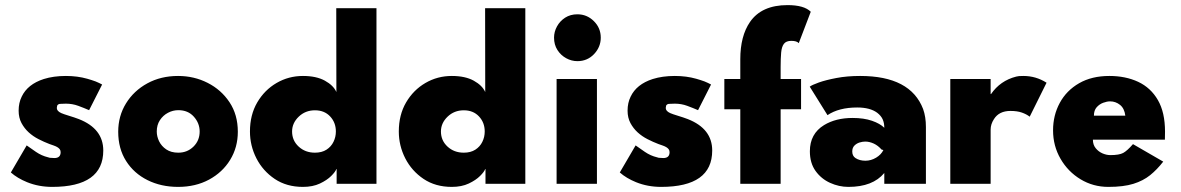

<svg xmlns="http://www.w3.org/2000/svg" viewBox="-20 -720 4624 752"><path d="M184.5 12Q131.5 12 86 -6.5Q48 -22 22.5 -44.5L84.5 -150.5Q103 -137 121 -125Q143 -110 168 -104L175 -102L193 -101Q217.5 -101 217.5 -124Q217.5 -131 213.8 -135.8Q210 -140.5 204 -144Q198 -147.5 190 -150.2Q182 -153 173.5 -156Q152.5 -164 131 -175Q109.5 -186 92.5 -201.5Q75.5 -217 64.2 -238Q53 -259 53 -286.5Q53 -317.5 65 -341.5Q88 -390 151.5 -410.5Q189.5 -422.5 238 -422.5Q283.5 -422.5 322 -411.5Q339.5 -406.5 354.5 -401Q369 -395 380 -389L329 -288.5Q309.5 -297 286.5 -305.5Q263.5 -314 238 -314Q223.5 -313.5 215.8 -313.2Q208 -313 204 -306.5Q203 -302 202.5 -297Q202.5 -285 220 -277Q229 -273 252 -266Q270.5 -260.5 289 -253.5Q384.5 -216 384.5 -130.5Q384.5 12 184.5 12Z M677.5 12Q611 12 557.8 -14.5Q504.5 -41 473.8 -89.5Q443 -138 443 -204Q443 -265.5 473.5 -315Q504 -364.5 557 -393.5Q610 -422.5 677.5 -422.5Q740 -422.5 793.2 -395.5Q846.5 -368.5 879 -319.5Q911.5 -270.5 911.5 -204Q911.5 -143 881.5 -94Q851.5 -45 798.8 -16.5Q746 12 677.5 12ZM678.5 -122Q713.5 -122 737.8 -145.8Q762 -169.5 762 -205Q762 -237.5 739.2 -263Q716.5 -288.5 678.5 -288.5Q657 -288.5 637.8 -278.2Q618.5 -268 606.2 -249.2Q594 -230.5 594 -205Q594 -185.5 603.2 -166.5Q612.5 -147.5 631.2 -134.8Q650 -122 678.5 -122Z M1166.5 12Q1102.5 12 1056 -19.2Q1009.5 -50.5 984.2 -100Q959 -149.5 959 -205Q959 -270 987.5 -318.8Q1016 -367.5 1063.2 -395Q1110.5 -422.5 1166.5 -422.5Q1219 -422.5 1252.5 -404Q1286 -385.5 1297.5 -359.5L1297 -688H1454.5V0H1298.5V-58H1297.5Q1293.5 -47 1277.2 -30.8Q1261 -14.5 1233 -1.2Q1205 12 1166.5 12ZM1213.5 -122Q1240.5 -122 1258.8 -133.8Q1277 -145.5 1286.2 -164.5Q1295.5 -183.5 1295.5 -205Q1295.5 -240 1273 -264Q1250.5 -288 1213.5 -288Q1176 -288 1150 -263Q1124 -238 1124 -205Q1124 -169.5 1149.8 -145.8Q1175.5 -122 1213.5 -122Z M1749.5 12Q1685.5 12 1639 -19.2Q1592.5 -50.5 1567.2 -100Q1542 -149.5 1542 -205Q1542 -270 1570.5 -318.8Q1599 -367.5 1646.2 -395Q1693.5 -422.5 1749.5 -422.5Q1802 -422.5 1835.5 -404Q1869 -385.5 1880.5 -359.5L1880 -688H2037.5V0H1881.5V-58H1880.5Q1876.5 -47 1860.2 -30.8Q1844 -14.5 1816 -1.2Q1788 12 1749.5 12ZM1796.5 -122Q1823.5 -122 1841.8 -133.8Q1860 -145.5 1869.2 -164.5Q1878.5 -183.5 1878.5 -205Q1878.5 -240 1856 -264Q1833.5 -288 1796.5 -288Q1759 -288 1733 -263Q1707 -238 1707 -205Q1707 -169.5 1732.8 -145.8Q1758.5 -122 1796.5 -122Z M2241.5 -480.5Q2218.5 -480.5 2197.5 -492Q2176.5 -503.5 2163.2 -524.2Q2150 -545 2150 -572.5Q2150 -595.5 2161.5 -616.5Q2173 -637.5 2193.5 -650.8Q2214 -664 2241.5 -664Q2279 -664 2306 -637.2Q2333 -610.5 2333 -572.5Q2333 -536 2306.8 -508.2Q2280.5 -480.5 2241.5 -480.5ZM2318 0H2160V-410.5H2318Z M2569.5 12Q2516.5 12 2471 -6.5Q2433 -22 2407.5 -44.5L2469.5 -150.5Q2488 -137 2506 -125Q2528 -110 2553 -104L2560 -102L2578 -101Q2602.5 -101 2602.5 -124Q2602.5 -131 2598.8 -135.8Q2595 -140.5 2589 -144Q2583 -147.5 2575 -150.2Q2567 -153 2558.5 -156Q2537.5 -164 2516 -175Q2494.5 -186 2477.5 -201.5Q2460.5 -217 2449.2 -238Q2438 -259 2438 -286.5Q2438 -317.5 2450 -341.5Q2473 -390 2536.5 -410.5Q2574.5 -422.5 2623 -422.5Q2668.5 -422.5 2707 -411.5Q2724.5 -406.5 2739.5 -401Q2754 -395 2765 -389L2714 -288.5Q2694.5 -297 2671.5 -305.5Q2648.5 -314 2623 -314Q2608.5 -313.5 2600.8 -313.2Q2593 -313 2589 -306.5Q2588 -302 2587.5 -297Q2587.5 -285 2605 -277Q2614 -273 2637 -266Q2655.5 -260.5 2674 -253.5Q2769.5 -216 2769.5 -130.5Q2769.5 12 2569.5 12Z M3037.5 0H2879.5V-292H2817V-410.5H2879.5V-488Q2879.5 -579 2917.5 -634Q2963 -700 3064.5 -700Q3129.5 -700 3155.5 -674L3108.5 -551Q3100.5 -560 3079.5 -560Q3059 -560 3050.2 -548.2Q3041.5 -536.5 3039.5 -513.8Q3037.5 -491 3037.5 -457.5V-410.5H3117.5V-292H3037.5Z M3303 12Q3266 12 3231.2 -3.8Q3196.5 -19.5 3174.2 -50.5Q3152 -81.5 3152 -127.5Q3152 -196 3207.5 -230Q3253.5 -258 3319 -258Q3363.5 -258 3395.2 -247Q3427 -236 3443.5 -219.5Q3443.5 -238.5 3437.2 -252.5Q3431 -266.5 3415.5 -278.5Q3387.5 -299 3337.5 -299Q3265.5 -299 3221 -269L3151.5 -380.5Q3159.5 -387 3186.8 -396.8Q3214 -406.5 3256 -414.5Q3298 -422.5 3349 -422.5Q3546 -422.5 3595.5 -293Q3606.5 -262.5 3606.5 -222.5V0H3443.5V-42.5Q3398.5 12 3303 12ZM3369.5 -90.5Q3391.5 -90.5 3411.5 -102.5Q3431.5 -114.5 3440 -132.5L3433 -134Q3419 -150 3402 -157.8Q3385 -165.5 3369 -165.5Q3358 -165.5 3346.2 -161.8Q3334.5 -158 3326.2 -149.5Q3318 -141 3318 -126.5Q3318 -109.5 3330.5 -101Q3346.5 -90.5 3369.5 -90.5Z M3860 0H3702V-410.5H3860V-351.5H3861.5Q3897.5 -404 3960 -420Q3966 -421.5 3971.2 -422Q3976.5 -422.5 3988.5 -422.5Q4037.5 -422.5 4079 -396L4013 -263Q4000 -273 3982 -279.2Q3964 -285.5 3937.5 -285.5Q3893 -285.5 3873 -253.5Q3860 -233.5 3860 -212.5Z M4321 12Q4261.5 12 4212.2 -17.8Q4163 -47.5 4133.8 -98Q4104.5 -148.5 4104.5 -209.5Q4104.5 -268.5 4130.8 -317Q4157 -365.5 4206.5 -394Q4256 -422.5 4325 -422.5Q4388.5 -422.5 4437.8 -399.5Q4487 -376.5 4515 -328.2Q4543 -280 4543 -204.5L4542.5 -173H4260.5Q4260.5 -153 4271.5 -139.5Q4282.5 -126 4298.2 -119.2Q4314 -112.5 4329 -112.5Q4363.5 -112.5 4379.2 -121Q4395 -129.5 4417.5 -155.5L4536 -87Q4512 -56 4484.8 -34Q4457.5 -12 4419 0Q4380.5 12 4321 12ZM4387.5 -267Q4384 -295.5 4366.8 -309.2Q4349.5 -323 4328 -323Q4315.5 -323 4300.8 -317.5Q4286 -312 4275.2 -299.8Q4264.5 -287.5 4264.5 -267Z"/></svg>

Font: Lucymar Sans ExtraBold
Style: Regular
Weight: 800
Foundry: The League of Moveable Type (original font) / Main changes by Cristiano Sobral with portions from Mirco Monsees
Version: Version 2.001;August 30, 2020;FontCreator 13.0.0.2681 64-bit